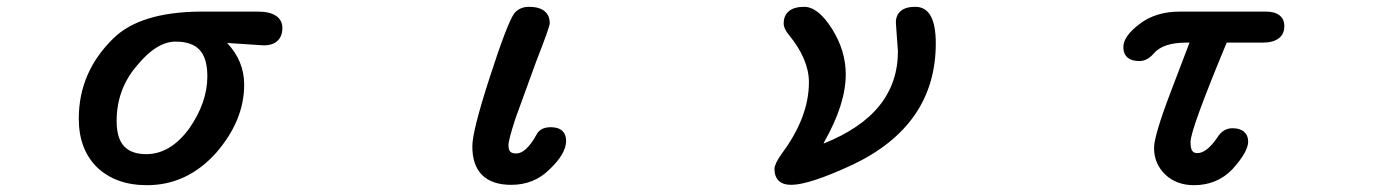

<svg xmlns="http://www.w3.org/2000/svg" viewBox="-20 -514 4040 563"><path d="M265 -23Q211 -76 211 -166Q211 -303 313 -402Q391 -478 565 -480H736Q771 -480 789.5 -467.5Q808 -455 808 -432Q808 -408 794 -394.5Q780 -381 753 -381L646 -388Q696 -335 696 -266Q696 -160 613 -65Q528 29 411 29Q320 29 265 -23ZM409 -62Q479 -62 534 -136Q588 -213 588 -290Q588 -343 565.5 -367.5Q543 -392 495 -392Q439 -392 381 -321Q322 -252 322 -159Q322 -109 343.5 -85.5Q365 -62 409 -62Z M1365 -85Q1365 -130 1416 -287Q1467 -445 1488 -475Q1504 -494 1531 -494Q1561 -494 1576.5 -481.5Q1592 -469 1592 -446Q1592 -435 1552 -333L1492 -168Q1471 -104 1471 -89Q1471 -75 1476 -69.5Q1481 -64 1494 -64Q1522 -64 1552 -117Q1563 -141 1595 -141Q1617 -141 1628.5 -130.5Q1640 -120 1640 -101Q1640 -63 1591 -17Q1546 28 1479 28Q1423 28 1394 -0.5Q1365 -29 1365 -85Z M2251 -19Q2251 -33 2272 -63Q2352 -170 2352 -273Q2352 -340 2293 -412Q2278 -430 2278 -445Q2278 -469 2293.5 -481.5Q2309 -494 2338 -494Q2379 -494 2420 -429Q2460 -365 2460 -296Q2460 -209 2397 -98L2395 -93Q2505 -137 2559 -204.5Q2613 -272 2613 -364L2608 -432L2607 -448Q2607 -470 2621.5 -482Q2636 -494 2664 -494Q2724 -494 2724 -387Q2724 -147 2480 -31Q2353 28 2300 28Q2276 28 2263.5 16Q2251 4 2251 -19Z M3397 -2Q3364 -34 3364 -80Q3364 -116 3412 -242L3468 -389H3458Q3390 -389 3363 -357Q3344 -335 3321 -335Q3298 -335 3286 -345.5Q3274 -356 3274 -376Q3274 -408 3322 -444Q3369 -480 3440 -480H3692Q3718 -480 3732 -469Q3746 -458 3746 -437Q3746 -414 3729.5 -401.5Q3713 -389 3682 -389H3577Q3471 -134 3471 -98Q3471 -80 3475.5 -72.5Q3480 -65 3491 -65Q3518 -65 3549 -110Q3566 -138 3594 -138Q3616 -138 3628 -127.5Q3640 -117 3640 -99Q3640 -69 3594 -18Q3549 29 3481 29Q3430 29 3397 -2Z"/></svg>

Font: 寒蝉全圆体 Bold
Style: Regular
Weight: 700
Designer: Warren2060
      Designed by Motoya company      

      [Varela Round]
      Joe Prince(Latin component); Avraham Cornf
Foundry: ChillType
Version: Version 3.200